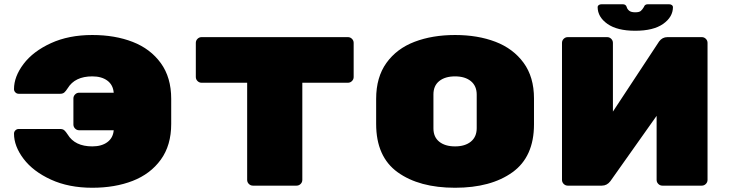

<svg xmlns="http://www.w3.org/2000/svg" viewBox="-20 -875 3440 905"><path d="M326 -288V-411Q326 -422 334 -430Q342 -438 353 -438H516Q513 -475 486 -495Q459 -515 415 -515Q333 -515 299 -459Q290 -445 283 -439Q276 -433 264 -433H68Q59 -433 52.5 -439.5Q46 -446 46 -455Q46 -514 91 -573.5Q136 -633 220 -671.5Q304 -710 415 -710Q522 -710 605.5 -677.5Q689 -645 738 -577.5Q787 -510 787 -409V-291Q787 -190 738 -122.5Q689 -55 605.5 -22.5Q522 10 415 10Q304 10 220 -28.5Q136 -67 91 -126.5Q46 -186 46 -245Q46 -254 52.5 -260.5Q59 -267 68 -267H264Q276 -267 283 -261Q290 -255 299 -241Q333 -185 415 -185Q459 -185 486 -205Q513 -225 516 -261H353Q342 -261 334 -269Q326 -277 326 -288Z M1647 -673V-512Q1647 -501 1639 -493Q1631 -485 1620 -485H1405V-27Q1405 -16 1397 -8Q1389 0 1378 0H1172Q1161 0 1153 -8Q1145 -16 1145 -27V-485H930Q919 -485 911 -493Q903 -501 903 -512V-673Q903 -684 911 -692Q919 -700 930 -700H1620Q1631 -700 1639 -692Q1647 -684 1647 -673Z M2125 10Q1956 10 1854.5 -63Q1753 -136 1753 -291V-409Q1753 -511 1801.5 -578.5Q1850 -646 1934 -678Q2018 -710 2125 -710Q2232 -710 2315.5 -678Q2399 -646 2448 -579Q2497 -512 2497 -411V-289Q2497 -136 2395.5 -63Q2294 10 2125 10ZM2125 -185Q2172 -185 2199.5 -207.5Q2227 -230 2227 -271V-429Q2227 -470 2199.5 -492.5Q2172 -515 2125 -515Q2078 -515 2050.5 -493Q2023 -471 2023 -430V-270Q2023 -229 2050.5 -207Q2078 -185 2125 -185Z M2869 -673V-349L3087 -680Q3102 -700 3126 -700H3288Q3299 -700 3307 -692Q3315 -684 3315 -673V-27Q3315 -16 3307 -8Q3299 0 3288 0H3102Q3091 0 3083 -8Q3075 -16 3075 -27V-329L2857 -21Q2841 0 2817 0H2656Q2645 0 2637 -8Q2629 -16 2629 -27V-673Q2629 -684 2637 -692Q2645 -700 2656 -700H2842Q2853 -700 2861 -692Q2869 -684 2869 -673ZM3034 -855H3133Q3142 -855 3147 -851Q3152 -847 3152 -842Q3152 -795 3106 -762.5Q3060 -730 2974 -730Q2889 -730 2843 -762.5Q2797 -795 2797 -842Q2797 -847 2802 -851Q2807 -855 2816 -855H2915Q2930 -855 2934 -842Q2936 -833 2945 -825Q2954 -817 2974 -817Q2993 -817 3000.5 -823.5Q3008 -830 3015 -842Q3019 -855 3034 -855Z"/></svg>

Font: Rubik Mono One
Style: Regular
Weight: 400
Designer: Hubert and Fischer with Elvire Volk Leonovitch (Cyrillic Expansion: Cyreal)
Foundry: Hubert and Fischer with Elvire Volk Leonovitch
Version: Version 2.000